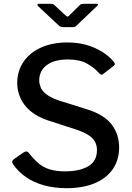

<svg xmlns="http://www.w3.org/2000/svg" viewBox="-20 -974 692 1004"><path d="M498 -592Q472 -621 434 -642Q396 -663 335 -663Q264 -663 224.5 -633.5Q185 -604 185 -552Q185 -538 192 -519Q199 -500 220.5 -482.5Q242 -465 283 -450L433 -403Q524 -375 563.5 -323.5Q603 -272 603 -203Q603 -137 569.5 -89Q536 -41 474.5 -15.5Q413 10 328 10Q265 10 211.5 -4.5Q158 -19 116.5 -47.5Q75 -76 47 -117Q43 -124 44 -130Q45 -136 53 -142L102 -176Q113 -183 119 -182Q125 -181 130 -175Q155 -143 180.5 -121Q206 -99 239.5 -88.5Q273 -78 321 -78Q396 -78 441.5 -104.5Q487 -131 487 -189Q487 -212 478 -230.5Q469 -249 447 -264.5Q425 -280 383 -295L232 -344Q175 -363 139.5 -393Q104 -423 87 -461Q70 -499 70 -539Q70 -603 103 -651Q136 -699 195 -725.5Q254 -752 333 -752Q386 -752 430.5 -739.5Q475 -727 512 -704.5Q549 -682 575 -651Q579 -646 580.5 -641Q582 -636 575 -630L518 -586Q512 -582 508.5 -583.5Q505 -585 498 -592ZM397 -947Q401 -952 406 -953Q411 -954 417 -954H484Q500 -954 486 -941L382 -842Q378 -838 373.5 -835Q369 -832 361 -832H312Q302 -832 296 -835Q290 -838 285 -843L180 -941Q175 -947 175.5 -950.5Q176 -954 183 -954H245Q252 -954 255.5 -953.5Q259 -953 265 -947L320 -896Q330 -887 333.5 -887Q337 -887 345 -896Z"/></svg>

Font: Libre Franklin Medium
Style: Regular
Weight: 500
Designer: Pablo Impallari, Rodrigo Fuenzalida, Nhung Nguyen
Foundry: Impallari Type
Version: Version 3.000